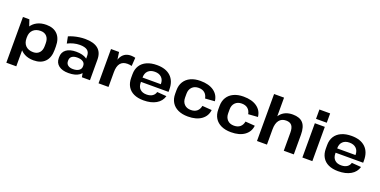

<svg xmlns="http://www.w3.org/2000/svg" viewBox="-17 -1708 5626 2842"><g transform="rotate(20 2796.5 -287.0)"><path d="M436 10Q354 10 293 -22.5Q232 -55 198 -114.5Q164 -174 164 -255V-289Q164 -369 198.5 -427.5Q233 -486 295 -518Q357 -550 440 -550Q554 -550 616.5 -484.5Q679 -419 679 -298V-242Q679 -121 615.5 -55.5Q552 10 436 10ZM72 -540H173L229 -375V180H72ZM391 -102Q452 -102 487 -140.5Q522 -179 522 -246V-292Q522 -360 487 -398Q452 -436 391 -436Q316 -436 272.5 -394.5Q229 -353 229 -279V-262Q229 -187 272 -144.5Q315 -102 391 -102Z M1162 -193V-323Q1162 -383 1124 -411.5Q1086 -440 1006 -440Q958 -440 909 -427.5Q860 -415 816 -392L795 -498Q828 -513 871 -525Q914 -537 960.5 -543.5Q1007 -550 1048 -550Q1186 -550 1255 -493.5Q1324 -437 1324 -323V0H1197ZM986 10Q888 10 833 -32.5Q778 -75 778 -150V-166Q778 -242 833.5 -284.5Q889 -327 990 -327Q1095 -327 1155.5 -285.5Q1216 -244 1216 -169V-152Q1216 -76 1155 -33Q1094 10 986 10ZM1030 -68Q1089 -68 1123 -92Q1157 -116 1157 -157V-168Q1157 -207 1124.5 -229Q1092 -251 1034 -251Q981 -251 951 -229Q921 -207 921 -165V-154Q921 -114 950 -91Q979 -68 1030 -68Z M1459 -540H1586L1616 -327V0H1459ZM1581 -273Q1581 -410 1629.5 -480Q1678 -550 1772 -550Q1789 -550 1806.5 -547.5Q1824 -545 1841 -541L1832 -409Q1799 -418 1763 -418Q1690 -418 1653 -372Q1616 -326 1616 -233Z M2168 10Q2079 10 2015.5 -19.5Q1952 -49 1918.5 -106Q1885 -163 1885 -242V-298Q1885 -377 1920.5 -433.5Q1956 -490 2023 -520Q2090 -550 2182 -550Q2323 -550 2399.5 -477.5Q2476 -405 2476 -271V-235H2013V-303H2352L2330 -278V-308Q2330 -372 2291.5 -409Q2253 -446 2186 -446Q2119 -446 2080.5 -409Q2042 -372 2042 -306V-224Q2042 -158 2079 -122.5Q2116 -87 2181 -87Q2238 -87 2273.5 -111Q2309 -135 2319 -176L2468 -165Q2444 -81 2365.5 -35.5Q2287 10 2168 10Z M2867 10Q2777 10 2712 -20.5Q2647 -51 2612.5 -107.5Q2578 -164 2578 -242V-298Q2578 -376 2613 -432.5Q2648 -489 2712.5 -519.5Q2777 -550 2867 -550Q3000 -550 3079 -493.5Q3158 -437 3168 -339L3018 -328Q3008 -383 2972 -413.5Q2936 -444 2876 -444Q2812 -444 2773.5 -405Q2735 -366 2735 -300V-240Q2735 -174 2773 -135Q2811 -96 2876 -96Q2936 -96 2972 -126.5Q3008 -157 3018 -212L3168 -201Q3158 -104 3079 -47Q3000 10 2867 10Z M3546 10Q3456 10 3391 -20.5Q3326 -51 3291.5 -107.5Q3257 -164 3257 -242V-298Q3257 -376 3292 -432.5Q3327 -489 3391.5 -519.5Q3456 -550 3546 -550Q3679 -550 3758 -493.5Q3837 -437 3847 -339L3697 -328Q3687 -383 3651 -413.5Q3615 -444 3555 -444Q3491 -444 3452.5 -405Q3414 -366 3414 -300V-240Q3414 -174 3452 -135Q3490 -96 3555 -96Q3615 -96 3651 -126.5Q3687 -157 3697 -212L3847 -201Q3837 -104 3758 -47Q3679 10 3546 10Z M4377 -285Q4377 -361 4348.5 -396.5Q4320 -432 4258 -432Q4188 -432 4150 -383Q4112 -334 4112 -241L4058 -162V-228Q4058 -383 4126.5 -466.5Q4195 -550 4321 -550Q4431 -550 4483 -492Q4535 -434 4535 -309V0H4377ZM3955 -740H4112V-375V0H3955Z M4827 -540V0H4670V-540ZM4833 -754V-607H4664V-754Z M5234 10Q5145 10 5081.5 -19.5Q5018 -49 4984.5 -106Q4951 -163 4951 -242V-298Q4951 -377 4986.5 -433.5Q5022 -490 5089 -520Q5156 -550 5248 -550Q5389 -550 5465.5 -477.5Q5542 -405 5542 -271V-235H5079V-303H5418L5396 -278V-308Q5396 -372 5357.5 -409Q5319 -446 5252 -446Q5185 -446 5146.5 -409Q5108 -372 5108 -306V-224Q5108 -158 5145 -122.5Q5182 -87 5247 -87Q5304 -87 5339.5 -111Q5375 -135 5385 -176L5534 -165Q5510 -81 5431.5 -35.5Q5353 10 5234 10Z"/></g></svg>

Font: Pathway Extreme 72pt
Style: Bold
Weight: 700
Designer: Eduardo Rodriguez Tunni
Foundry: Eduardo Rodriguez Tunni
Version: Version 1.001;gftools[0.9.26]